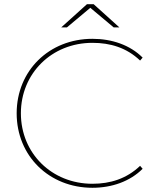

<svg xmlns="http://www.w3.org/2000/svg" viewBox="-20 -887 751 910"><path d="M418 3C510 3 596 -27 656 -87L644 -101C580 -40 503 -16 418 -16C225 -16 79 -161 79 -350C79 -539 225 -684 418 -684C503 -684 580 -661 644 -600L656 -614C596 -674 510 -703 418 -703C213 -703 59 -552 59 -350C59 -148 213 3 418 3ZM408 -850 519 -757H546L424 -867H392L270 -757H297Z"/></svg>

Font: Montserrat-Alt1 Thin
Style: Regular
Weight: 100
Designer: Differentunic
Foundry: Differentunic
Version: Version 7.222